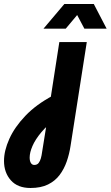

<svg xmlns="http://www.w3.org/2000/svg" viewBox="-87 -720 552 958"><path d="M65 218Q1 218 -33 179.5Q-67 141 -67 83Q-67 32 -40.5 -27Q-14 -86 40 -142.5Q94 -199 177 -243L200 -132Q150 -97 119.5 -60.5Q89 -24 75 8.5Q61 41 61 66Q61 83 67 93Q73 103 84 103Q98 103 105.5 93.5Q113 84 117 69.5Q121 55 123 39L154 -154L160 -194L209 -510H346L265 8Q259 48 246 85.5Q233 123 210.5 153Q188 183 152.5 200.5Q117 218 65 218ZM130 -577 234 -700H381L445 -577H334L298 -645L241 -577Z"/></svg>

Font: MuseoModerno Thin SemiBold
Style: Italic
Weight: 600
Italic angle: -9°
Version: Version 1.003